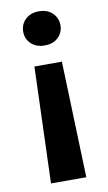

<svg xmlns="http://www.w3.org/2000/svg" viewBox="-83 -580 450 803"><g transform="rotate(-10 141.5 -179.0)"><path d="M220.7 -465.3Q220.7 -434.6 199.2 -413.8Q177.7 -393.1 141.6 -393.1Q106 -393.1 84.2 -413.8Q62.5 -434.6 62.5 -465.3Q62.5 -496.1 84.2 -517.1Q106 -538.1 141.6 -538.1Q177.7 -538.1 199.2 -517.1Q220.7 -496.1 220.7 -465.3ZM66.9 179.7 83.5 -314H200.2L216.8 179.7Z"/></g></svg>

Font: Vazirmatn UI FD
Style: Bold
Weight: 700
Designer: Saber Rastikerdar
Foundry: Saber Rastikerdar
Version: Version 33.003